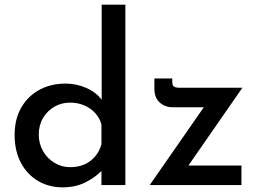

<svg xmlns="http://www.w3.org/2000/svg" viewBox="-20 -797 1114 827"><path d="M250 10Q191 10 144 -17.5Q97 -45 70 -96Q43 -147 43 -215Q43 -285 72 -334.5Q101 -384 150.5 -410.5Q200 -437 262 -437Q310 -437 353.5 -417.5Q397 -398 421 -363L418 -328V-777H520V0H417V-99L428 -72Q397 -37 352 -13.5Q307 10 250 10ZM282 -77Q317 -77 344 -89Q371 -101 390 -123.5Q409 -146 417 -176V-260Q410 -288 390.5 -309.5Q371 -331 343 -343Q315 -355 282 -355Q245 -355 214.5 -337.5Q184 -320 165.5 -289Q147 -258 147 -217Q147 -178 165.5 -146Q184 -114 215 -95.5Q246 -77 282 -77ZM723 -335Q691 -335 668 -355.5Q645 -376 645 -415V-459H722V-445Q722 -428 730 -423.5Q738 -419 756 -419H1024L777 -63L757 -84H1020V0H625L878 -364L894 -335Z"/></svg>

Font: Josefin Sans Thin Medium
Style: Regular
Weight: 500
Version: Version 2.000